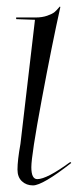

<svg xmlns="http://www.w3.org/2000/svg" viewBox="-20 -558 236 582"><path d="M42 -122 86 -498 29 -500V-505H88Q108 -505 123.5 -510.5Q139 -516 145.5 -521.5Q152 -527 161 -538L163 -537Q138 -425 106.5 -256Q75 -87 75 -51Q75 -15 93 -15Q122 -15 193 -67L196 -64Q109 4 80 4Q60 4 46.5 -8.5Q33 -21 33 -44Q33 -72 42 -122Z"/></svg>

Font: Kleymissky
Style: Regular
Weight: 500
Italic angle: -8°
Designer: gluk
Foundry: gluk
Version: Version 0.283